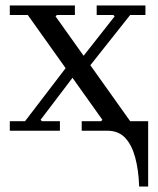

<svg xmlns="http://www.w3.org/2000/svg" viewBox="-20 -480 580 705"><path d="M374 -35H524V205H491Q489 145 476.5 98.5Q464 52 439.5 26Q415 0 374 0ZM280 0V-35H351L356 -40L82 -425H16V-460H255V-425H189L184 -420L458 -35H524V0ZM16 0V-35H72L238 -252H290L129 -40L134 -35H200V0ZM253 -232 401 -420 396 -425H335V-460H514V-425H458L305 -232Z"/></svg>

Font: Brygada 1918
Style: Regular
Weight: 400
Designer: Mateusz Machalski | Borys Kosmynka | Przemek Hoffer
Foundry: NIEPODLEGLA 2018
Version: Version 3.006